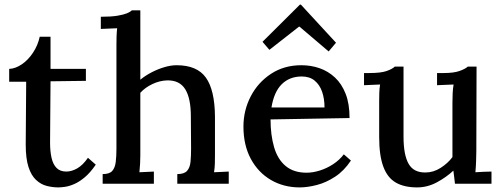

<svg xmlns="http://www.w3.org/2000/svg" viewBox="-20 -800 2187 836"><path d="M234 16Q209 16 183.5 9.5Q158 3 137 -16.5Q116 -36 104 -73Q92 -110 92 -171L94 -444H20V-500Q47 -501 75 -520Q103 -539 124 -571Q145 -603 153 -640H200V-500H354V-448L200 -446L198 -179Q198 -141 204.5 -112.5Q211 -84 226.5 -68.5Q242 -53 269 -53Q292 -53 316.5 -67Q341 -81 363 -113L397 -83Q373 -48 349 -28Q325 -8 303 1.5Q281 11 263 13.5Q245 16 234 16Z M752 -42Q782 -42 794.5 -56Q807 -70 809.5 -95Q812 -120 812 -153L811 -293Q811 -372 786.5 -411.5Q762 -451 708 -450Q675 -449 643.5 -434Q612 -419 591 -396V-124Q591 -106 590 -87.5Q589 -69 587 -50Q603 -51 619.5 -51.5Q636 -52 650 -53V0H427V-42Q457 -42 469 -56Q481 -70 484 -95Q487 -120 487 -153V-605Q487 -622 487.5 -639.5Q488 -657 490 -677Q473 -676 454 -675.5Q435 -675 419 -674V-727Q464 -727 491 -731.5Q518 -736 532.5 -742Q547 -748 554 -755H591V-453Q613 -471 640 -485Q667 -499 695.5 -507.5Q724 -516 749 -516Q838 -516 876.5 -462Q915 -408 916 -293V-124Q916 -106 915.5 -87.5Q915 -69 912 -50Q928 -51 945 -51.5Q962 -52 976 -53V0H752Z M1285 16Q1215 16 1159.5 -16.5Q1104 -49 1072 -108.5Q1040 -168 1040 -249Q1040 -319 1071.5 -380Q1103 -441 1160 -478.5Q1217 -516 1292 -516Q1334 -516 1371.5 -503Q1409 -490 1438.5 -462.5Q1468 -435 1485 -391.5Q1502 -348 1502 -286L1158 -280Q1158 -212 1173.5 -159Q1189 -106 1224 -77Q1259 -48 1315 -48Q1342 -48 1372.5 -57.5Q1403 -67 1430.5 -85Q1458 -103 1477 -128L1508 -101Q1478 -56 1439 -30.5Q1400 -5 1359.5 5.5Q1319 16 1285 16ZM1162 -332H1393Q1393 -370 1382.5 -400.5Q1372 -431 1350 -449Q1328 -467 1294 -467Q1241 -467 1207 -433.5Q1173 -400 1162 -332ZM1411 -576 1284 -684H1282L1153 -583L1123 -618L1286 -780H1290L1443 -614Z M1796 16Q1740 16 1703.5 -5Q1667 -26 1649 -74.5Q1631 -123 1631 -203V-360Q1631 -377 1631.5 -395.5Q1632 -414 1635 -432Q1618 -431 1599 -430.5Q1580 -430 1565 -429V-482H1589Q1639 -482 1664 -491Q1689 -500 1699 -510H1737V-205Q1737 -126 1759 -87Q1781 -48 1833 -49Q1867 -49 1898.5 -69Q1930 -89 1950 -116V-353Q1950 -375 1951 -394.5Q1952 -414 1955 -432Q1937 -431 1918 -430.5Q1899 -430 1883 -429V-482H1912Q1956 -482 1981 -491Q2006 -500 2017 -510H2055L2054 -142Q2054 -126 2053 -98.5Q2052 -71 2050 -50Q2067 -51 2085.5 -52Q2104 -53 2120 -53V0H1961Q1959 -16 1957.5 -30Q1956 -44 1954 -57Q1923 -28 1882 -6Q1841 16 1796 16Z"/></svg>

Font: Lora Medium
Style: Regular
Weight: 500
Designer: Olga Karpushina, Alexei Vanyashin (Cyrillic)
Foundry: Cyreal
Version: Version 3.004